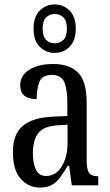

<svg xmlns="http://www.w3.org/2000/svg" viewBox="-20 -834 494 864"><path d="M159 10Q109 10 73.5 -29Q38 -68 38 -150Q38 -230 82.5 -267.5Q127 -305 218 -309L283 -312V-373Q283 -429 270 -463Q257 -497 213 -497Q171 -497 158 -467Q145 -437 145 -388Q71 -388 71 -450Q71 -495 112 -520.5Q153 -546 220 -546Q294 -546 332 -506.5Q370 -467 370 -372V-113Q370 -71 381 -56Q392 -41 419 -41H422V0H303L291 -88H285Q268 -60 252 -37.5Q236 -15 214.5 -2.5Q193 10 159 10ZM187 -42Q231 -42 257.5 -84.5Q284 -127 284 -191V-273L238 -270Q176 -266 152 -234.5Q128 -203 128 -144Q128 -98 142 -70Q156 -42 187 -42ZM226 -596Q186 -596 158.5 -624Q131 -652 131 -705Q131 -758 158.5 -786Q186 -814 226 -814Q266 -814 293.5 -786Q321 -758 321 -705Q321 -652 293.5 -624Q266 -596 226 -596ZM226 -639Q249 -639 265 -654Q281 -669 281 -705Q281 -741 265 -756Q249 -771 226 -771Q204 -771 188 -756Q172 -741 172 -705Q172 -669 188 -654Q204 -639 226 -639Z"/></svg>

Font: Noto Serif Hebrew ExtraCondensed
Style: Regular
Weight: 400
Width: 2
Designer: Monotype Design Team
Foundry: Monotype Imaging Inc.
Version: Version 2.004; ttfautohint (v1.8.4.7-5d5b)